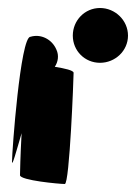

<svg xmlns="http://www.w3.org/2000/svg" viewBox="-20 -768 340 480"><path d="M10 -364C10 -350 20 -387 34 -435C31 -381 30 -335 30 -330C30 -317 129 -308 142 -308C154 -308 164 -574 164 -586C164 -592 142 -597 117 -601C125 -613 128 -629 121 -644C110 -670 82 -684 56 -676C31 -676 10 -389 10 -364ZM162 -679C162 -641 192 -611 230 -611C268 -611 300 -641 300 -679C300 -717 268 -748 230 -748C192 -748 162 -717 162 -679Z"/></svg>

Font: Ampere
Style: SC
Weight: 400
Version: Version 1